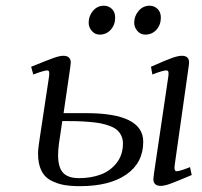

<svg xmlns="http://www.w3.org/2000/svg" viewBox="-20 -637 699 665"><path d="M87.9 -405.8Q145.5 -429.2 166.3 -436.5Q187 -443.8 199.2 -443.8Q225.1 -443.8 225.1 -419.9Q225.1 -415.5 223.1 -401.9L200.2 -245.1H278.8Q476.1 -245.1 476.1 -146Q476.1 -73.2 417.7 -32.7Q359.4 7.8 256.8 7.8Q224.1 7.8 200.4 3.4Q176.8 -1 155.3 -12.5Q133.8 -23.9 122.8 -47.1Q111.8 -70.3 111.8 -105Q111.8 -122.1 117.2 -155.8L149.9 -372.1Q151.4 -383.3 150.1 -388.2Q148.9 -393.1 143.1 -393.1Q132.8 -393.1 95.2 -378.9ZM181.2 -100.1Q181.2 -57.1 198.5 -38.6Q215.8 -20 253.9 -20Q295.4 -20 328.9 -32.5Q362.3 -44.9 384 -72.8Q405.8 -100.6 405.8 -140.1Q405.8 -155.3 400.1 -167Q394.5 -178.7 385.3 -186.8Q376 -194.8 360.4 -200.7Q344.7 -206.5 328.9 -209.7Q313 -212.9 289.3 -214.8Q265.6 -216.8 245.1 -217.3Q224.6 -217.8 195.8 -217.8L184.1 -139.2Q181.2 -116.2 181.2 -100.1ZM287.1 -558.1Q287.1 -582 302.2 -599.6Q317.4 -617.2 339.8 -617.2Q356 -617.2 367.4 -606.2Q378.9 -595.2 378.9 -576.2Q378.9 -551.3 363.8 -534.2Q348.6 -517.1 325.2 -517.1Q309.1 -517.1 298.1 -529.8Q287.1 -542.5 287.1 -558.1ZM444.8 -558.1Q444.8 -581.5 460.2 -599.4Q475.6 -617.2 498 -617.2Q514.2 -617.2 525.6 -606.2Q537.1 -595.2 537.1 -576.2Q537.1 -551.3 522 -534.2Q506.8 -517.1 482.9 -517.1Q466.8 -517.1 455.8 -529.8Q444.8 -542.5 444.8 -558.1ZM502.9 -405.8Q555.7 -429.2 576.4 -436.5Q597.2 -443.8 609.9 -443.8Q634.8 -443.8 634.8 -420.9Q634.8 -415.5 632.8 -401.9L585 -64.9Q582 -43.9 591.8 -43.9Q602.5 -43.9 638.2 -58.1L644 -30.8Q589.8 -7.8 569.6 -0.5Q549.3 6.8 537.1 6.8Q511.2 6.8 511.2 -17.1Q511.2 -21.5 513.2 -35.2L563 -372.1Q564.5 -383.3 563.2 -388.2Q562 -393.1 556.2 -393.1Q543.5 -393.1 507.8 -378.9Z"/></svg>

Font: Dehuti
Style: Italic
Weight: 400
Version: Version 1.2